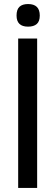

<svg xmlns="http://www.w3.org/2000/svg" viewBox="-20 -931 274 951"><path d="M70 -740H164V0H70ZM119 -799Q62 -799 62 -854Q62 -884 76.5 -897.5Q91 -911 119 -911Q177 -911 177 -854Q177 -825 162 -812Q147 -799 119 -799Z"/></svg>

Font: Encode Sans Compressed
Style: Medium
Weight: 500
Designer: Pablo Impallari, Andres Torresi
Foundry: Pablo Impallari, Andres Torresi
Version: Version 1.000; ttfautohint (v1.00) -l 8 -r 50 -G 200 -x 14 -